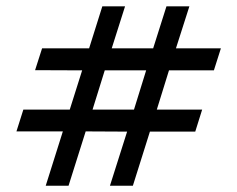

<svg xmlns="http://www.w3.org/2000/svg" viewBox="-20 -594 759 614"><path d="M126.2 0 181 -173.8H32.6L54.7 -243.6H203.1L242.7 -369L92.2 -369.6L114.6 -439.5H265L307.2 -573.7H379.9L337.3 -439.5H469.8L512.3 -573.7H585.6L542.7 -439.5H686.4L664 -369H520.4L481.5 -243.6H626.5L604.4 -173.1H459.4L404.9 0H331.6L386.5 -173.1L254 -173.8L199.2 0ZM276 -243.6H408.5L447.4 -369H315Z"/></svg>

Font: Alumni Sans SC Thin
Style: Italic
Weight: 100
Italic angle: -8°
Designer: Robert E. Leuschke
Foundry: Robert E. Leuschke
Version: Version 1.016